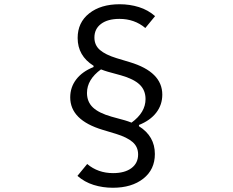

<svg xmlns="http://www.w3.org/2000/svg" viewBox="-20 -835 1096 905"><path d="M512 50Q464 50 421 36.5Q378 23 345 -6L391 -62Q442 -19 513 -19Q568 -19 599.5 -42.5Q631 -66 631 -107Q631 -143 605 -165.5Q579 -188 527 -204L464 -223Q311 -269 311 -376Q311 -424 339.5 -461Q368 -498 421 -519V-525Q346 -572 346 -656Q346 -729 400.5 -772Q455 -815 544 -815Q592 -815 635 -801.5Q678 -788 711 -759L665 -703Q614 -746 543 -746Q488 -746 456.5 -722.5Q425 -699 425 -658Q425 -622 451 -599.5Q477 -577 529 -561L592 -542Q745 -496 745 -389Q745 -341 716.5 -304Q688 -267 635 -246V-240Q710 -193 710 -109Q710 -36 655.5 7Q601 50 512 50ZM550 -480 488 -497Q474 -501 456 -508Q390 -460 390 -397Q390 -355 418 -328.5Q446 -302 506 -285L568 -268Q582 -264 600 -257Q666 -305 666 -368Q666 -410 638 -436.5Q610 -463 550 -480Z"/></svg>

Font: PlemolJP
Style: Regular
Weight: 400
Monospace: yes
Version: v2.0.4; ttfautohint (v1.8.4.7-5d5b-dirty) -l 6 -r 45 -G 200 